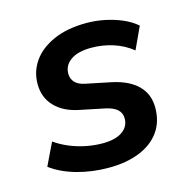

<svg xmlns="http://www.w3.org/2000/svg" viewBox="-82 -580 666 671"><g transform="rotate(-15 251.0 -244.5)"><path d="M233 10Q171 10 116.5 -5.5Q62 -21 25 -49L64 -130Q88 -113 116 -101.5Q144 -90 174 -84Q204 -78 233 -78Q280 -78 305 -95.5Q330 -113 330 -142Q330 -162 316.5 -174.5Q303 -187 276 -193L184 -212Q129 -223 98 -255.5Q67 -288 67 -337Q67 -382 92.5 -418.5Q118 -455 167.5 -477Q217 -499 287 -499Q319 -499 351.5 -492.5Q384 -486 413.5 -473.5Q443 -461 465 -442L428 -362Q397 -387 359 -399Q321 -411 281 -411Q232 -411 206 -392.5Q180 -374 180 -344Q180 -326 191.5 -313Q203 -300 228 -295L320 -276Q380 -263 411.5 -231.5Q443 -200 443 -151Q443 -100 417 -64Q391 -28 343.5 -9Q296 10 233 10Z"/></g></svg>

Font: Nunito Sans 12pt
Style: Bold Italic
Weight: 700
Italic angle: -9°
Designer: Vernon Adams
Foundry: Vernon Adams
Version: Version 3.101;gftools[0.9.27]